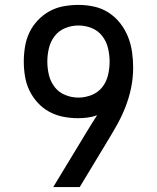

<svg xmlns="http://www.w3.org/2000/svg" viewBox="-20 -763 640 783"><path d="M197 0 331 -221Q342 -239 353 -257Q364 -275 376 -293Q357 -286 337 -283.5Q317 -281 298 -281Q267 -281 237 -287Q207 -293 180.5 -307.5Q154 -322 133.5 -344.5Q113 -367 100 -394Q87 -421 82 -451.5Q77 -482 77 -512Q77 -542 82 -572.5Q87 -603 100 -630.5Q113 -658 134.5 -680.5Q156 -703 182.5 -717.5Q209 -732 239.5 -737.5Q270 -743 300 -743Q332 -743 364 -736Q396 -729 423 -711.5Q450 -694 470 -668.5Q490 -643 502 -613Q514 -583 518.5 -551Q523 -519 523 -487Q523 -445 514.5 -404Q506 -363 490.5 -324Q475 -285 454.5 -249Q434 -213 412 -177L305 0ZM300 -365Q327 -365 353.5 -375.5Q380 -386 397 -407.5Q414 -429 420.5 -456.5Q427 -484 427 -512Q427 -539 420.5 -566.5Q414 -594 397 -616Q380 -638 354 -648.5Q328 -659 300 -659Q272 -659 246 -648.5Q220 -638 203 -616Q186 -594 179.5 -566.5Q173 -539 173 -512Q173 -484 179.5 -457Q186 -430 203 -408Q220 -386 246 -375.5Q272 -365 300 -365Z"/></svg>

Font: Iosevka Fixed Medium Extended
Style: Regular
Weight: 500
Width: 7
Monospace: yes
Designer: Belleve Invis
Foundry: Belleve Invis
Version: Version 24.1.1; ttfautohint (v1.8.4)